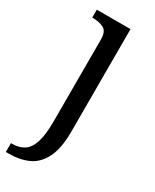

<svg xmlns="http://www.w3.org/2000/svg" viewBox="-212 -589 713 883"><g transform="rotate(30 144.0 -148.0)"><path d="M-12 240V193H-5Q31 193 56.5 176.5Q82 160 95 119.5Q108 79 108 9V-426Q108 -470 84 -482Q60 -494 27 -494H23V-536H202V8Q202 97 176.5 148Q151 199 106.5 219.5Q62 240 4 240Z"/></g></svg>

Font: Noto Serif Toto
Style: Regular
Weight: 400
Designer: Monotype Design Team
Foundry: Monotype Imaging Inc.
Version: Version 2.001